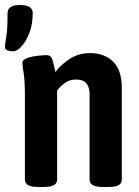

<svg xmlns="http://www.w3.org/2000/svg" viewBox="-48 -741 553 763"><path d="M3 -537Q-8 -537 -18 -540.5Q-28 -544 -28 -555Q-28 -568 -23 -596Q-18 -624 -18 -689Q-18 -721 32 -721Q82 -721 82 -689Q82 -645 69 -611Q56 -577 38 -557Q20 -537 3 -537ZM104 2Q76 2 63.5 -5.5Q51 -13 51 -27V-357Q51 -422 46 -450Q41 -478 41 -492Q41 -501 52.5 -507Q64 -513 80.5 -516Q97 -519 112.5 -520.5Q128 -522 136 -522Q153 -522 158.5 -508.5Q164 -495 172 -455Q195 -485 230 -507.5Q265 -530 310 -530Q367 -530 401.5 -496Q436 -462 436 -392V-27Q436 -13 424 -5.5Q412 2 383 2H362Q333 2 320.5 -5.5Q308 -13 308 -27V-367Q308 -394 295.5 -409.5Q283 -425 252 -425Q228 -425 208 -410Q188 -395 179 -380V-27Q179 -13 166.5 -5.5Q154 2 126 2Z"/></svg>

Font: Asap Condensed SemiBold
Style: Regular
Weight: 600
Width: 3
Designer: Pablo Cosgaya
Foundry: Omnibus-Type
Version: Version 3.001; ttfautohint (v1.8.4.7-5d5b)